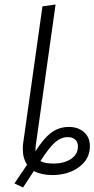

<svg xmlns="http://www.w3.org/2000/svg" viewBox="-20 -764 418 850"><path d="M378 -117Q378 -60 330 -24.5Q282 11 211 11Q164 11 130 -7L82 66L44 48L100 -35Q81 -63 81 -104Q81 -123 83 -133L168 -736L226 -744L139 -125Q137 -113 137 -94Q171 -149 205.5 -175.5Q240 -202 285 -202Q326 -202 352 -179Q378 -156 378 -117ZM325 -116Q325 -135 313 -146Q301 -157 280 -157Q251 -157 225 -135Q199 -113 159 -51Q177 -40 218 -40Q264 -40 294.5 -60.5Q325 -81 325 -116Z"/></svg>

Font: FiraGO Light
Style: Italic
Weight: 300
Italic angle: -8°
Designer: bBox Type GmbH
Foundry: bBox Type GmbH
Version: Version 1.001